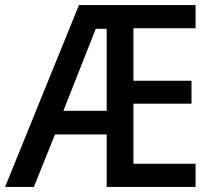

<svg xmlns="http://www.w3.org/2000/svg" viewBox="-22 -734 841 754"><path d="M746 0V-91H502V-327H730V-417H502V-623H746V-714H288L-2 0H111L194 -206H397V0ZM227 -299 354 -621H397V-299Z"/></svg>

Font: Noto Sans Lao SemiCondensed Medium
Style: Regular
Weight: 500
Width: 4
Designer: Monotype Design Team
Foundry: Monotype Imaging Inc.
Version: Version 2.003